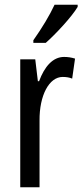

<svg xmlns="http://www.w3.org/2000/svg" viewBox="-20 -786 346 806"><path d="M306 -757V-766H209C188 -721 158 -671 120 -617V-606H172C213 -642 281 -715 306 -757ZM249 -547C202 -547 167 -507 144 -445H139L128 -537H65V0H146V-280C145 -385 186 -463 243 -463C258 -463 271 -461 283 -456L295 -540C279 -545 264 -547 249 -547Z"/></svg>

Font: Noto Sans Arabic ExtCond
Style: Regular
Weight: 400
Width: 2
Designer: Monotype Design Team, Nadine Chahine, Nizar Qandah and Khaled Hosny
Foundry: Monotype Imaging Inc.
Version: Version 2.012